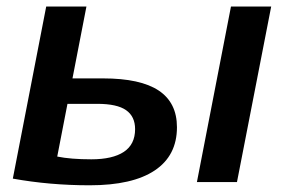

<svg xmlns="http://www.w3.org/2000/svg" viewBox="-20 -548 854 578"><path d="M796.4 -528.3 693.4 0H572.8L675.3 -528.3ZM512.7 -165Q512.7 -79.6 445.8 -34.9Q378.9 9.8 250 9.8Q129.9 9.8 18.6 -10.3L119.1 -528.3H240.2L198.2 -312H290Q402.8 -312 457.8 -275.4Q512.7 -238.8 512.7 -165ZM152.3 -76.7Q192.9 -68.4 254.9 -68.4Q318.8 -68.4 352.8 -90.8Q386.7 -113.3 386.7 -159.2Q386.7 -197.3 359.6 -216.3Q332.5 -235.4 272.9 -235.4H183.1Z"/></svg>

Font: Arimo SemiBold
Style: Italic
Weight: 600
Italic angle: -12°
Version: Version 1.33